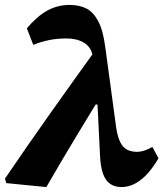

<svg xmlns="http://www.w3.org/2000/svg" viewBox="-47 -743 663 779"><path d="M-21 0 -27 -18Q64 -152 156.5 -282.5Q249 -413 342 -542L363 -319H341Q307 -263 273.5 -208Q240 -153 207 -97Q174 -41 141 16ZM446 16Q419 16 400 3Q381 -10 371 -38Q361 -66 359 -109L345 -392L338 -403L330 -507Q328 -535 313.5 -552.5Q299 -570 275.5 -578.5Q252 -587 222 -587Q186 -587 153 -580.5Q120 -574 88 -561L62 -628Q102 -676 144 -699.5Q186 -723 235 -723Q274 -723 302.5 -709Q331 -695 351 -658Q371 -621 380 -553L424 -228Q430 -187 441.5 -165Q453 -143 470 -135Q487 -127 509 -127Q523 -127 539 -132Q555 -137 571 -147L596 -101Q578 -69 554.5 -42Q531 -15 503.5 0.5Q476 16 446 16Z"/></svg>

Font: Source Serif 4 ExtraBold
Style: Italic
Weight: 800
Italic angle: -12°
Designer: Frank Grießhammer
Foundry: Adobe Systems Incorporated
Version: Version 4.004;hotconv 1.0.116;makeotfexe 2.5.65601